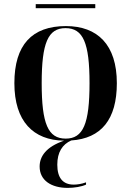

<svg xmlns="http://www.w3.org/2000/svg" viewBox="-20 -675 639 935"><path d="M154 -635H444V-655H154ZM310 240C342 240 378 234 399 224V213C377 221 356 224 339 224C286 224 259 191 259 127C259 66 284 28 327 9C473 -1 549 -93 549 -270C549 -457 455 -548 301 -548C136 -548 50 -457 50 -270C50 -84 142 8 292 10C205 40 173 86 173 136C173 203 229 240 310 240ZM300 0C214 0 183 -72 183 -270C183 -466 214 -538 299 -538C385 -538 416 -466 416 -270C416 -72 385 0 300 0Z"/></svg>

Font: Noto Serif Display SemiBold
Style: Regular
Weight: 600
Designer: Monotype Design Team
Foundry: Monotype Imaging Inc.
Version: Version 2.009